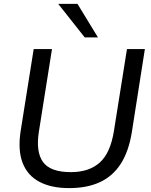

<svg xmlns="http://www.w3.org/2000/svg" viewBox="-20 -957 773 986"><path d="M335 9Q243 9 182 -23.5Q121 -56 96 -121Q71 -186 86 -284L153 -705H247L180 -283Q163 -178 200.5 -125.5Q238 -73 344 -73Q437 -73 492 -122Q547 -171 565 -284L632 -705H724L657 -278Q641 -179 600 -115.5Q559 -52 493 -21.5Q427 9 335 9ZM415 -765 279 -937H378L483 -765Z"/></svg>

Font: Mulish ExtraLight Medium
Style: Italic
Weight: 500
Italic angle: -9°
Version: Version 3.603